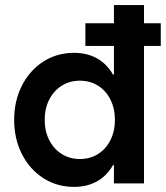

<svg xmlns="http://www.w3.org/2000/svg" viewBox="-20 -727 657 761"><path d="M431.6 0V-72.3H427.7Q403.3 -29.8 364.3 -8.1Q325.2 13.7 273.4 13.7Q205.6 13.7 151.6 -21Q97.7 -55.7 66.9 -116.2Q36.1 -176.8 36.1 -252Q36.1 -327.1 66.9 -387.7Q97.7 -448.2 151.6 -482.9Q205.6 -517.6 273.4 -517.6Q325.2 -517.6 364.3 -495.8Q403.3 -474.1 427.7 -431.6H431.6V-544.9H318.4V-634.8H431.6V-707H550.8V-634.8H617.2V-544.9H550.8V0ZM435.5 -252Q435.5 -296.9 417.7 -332.3Q399.9 -367.7 368.4 -387.5Q336.9 -407.2 296.9 -407.2Q256.3 -407.2 224.6 -387.2Q192.9 -367.2 175 -332Q157.2 -296.9 157.2 -252Q157.2 -207 175 -171.9Q192.9 -136.7 224.6 -116.7Q256.3 -96.7 296.9 -96.7Q336.9 -96.7 368.4 -116.5Q399.9 -136.2 417.7 -171.6Q435.5 -207 435.5 -252Z"/></svg>

Font: Wanted Sans SemiBold
Style: Regular
Weight: 600
Designer: Original Design by Kil Hyung-jin and Kang Hanbin, Wanted Lab, Inc; Hangeul from Source Han Sans by Jang Soo-young and Ka
Foundry: Wanted Lab, Inc.
Version: Version 1.003